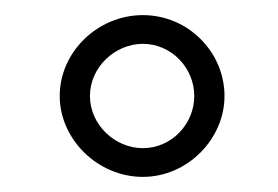

<svg xmlns="http://www.w3.org/2000/svg" viewBox="-20 -826 368 254"><path d="M99 -699C99 -737 132 -768 169 -768C207 -768 237 -736 237 -699C237 -662 207 -630 169 -630C132 -630 99 -661 99 -699ZM59 -699C59 -642 109 -592 169 -592C228 -592 277 -642 277 -699C277 -757 229 -806 169 -806C109 -806 59 -757 59 -699Z"/></svg>

Font: Bluebird
Style: LiExt
Weight: 300
Designer: Jasper
Foundry: Cannot Into Space Fonts
Version: Version 0.98